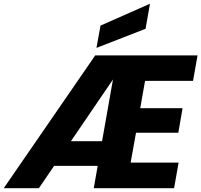

<svg xmlns="http://www.w3.org/2000/svg" viewBox="-65 -995 1065 1015"><path d="M123.4 -118.2H533.4L556.8 -248.4H219.5ZM955.4 -567.4 979.4 -702.3H438.5L-45.3 0H140.5L532.2 -574.7L430.6 0H855.3L879.2 -135.5H625.6L654 -293.2H877.7L900.1 -422.9H676.4L701.8 -567.4ZM466.3 -859.6 445 -741.8 704.5 -842.8 727.8 -975.2Z"/></svg>

Font: Poppins Devanagari Thin
Style: Italic
Weight: 100
Italic angle: -10°
Designer: Ninad Kale (Devanagari), Jonny Pinhorn (Latin)
Foundry: Indian Type Foundry
Version: 4.005